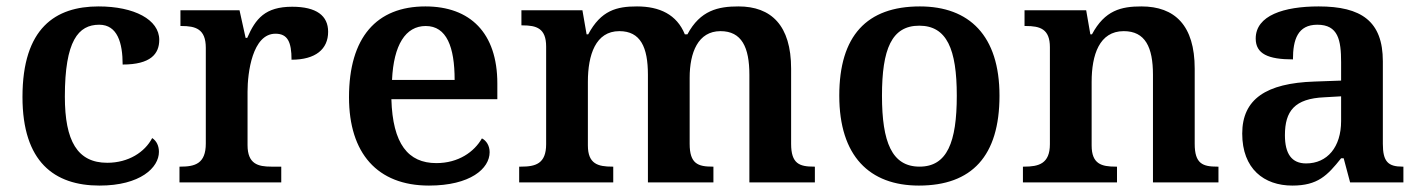

<svg xmlns="http://www.w3.org/2000/svg" viewBox="-20 -568 4427 598"><path d="M290 10C417 10 475 -46 475 -95C475 -113 468 -129 454 -138C431 -94 380 -61 314 -61C221 -61 182 -129 182 -267C182 -441 224 -491 289 -491C346 -491 362 -434 362 -367C449 -367 476 -400 476 -444C476 -507 398 -548 287 -548C153 -548 50 -481 50 -266C50 -64 149 10 290 10Z M539 0H856V-49H825C784 -49 751 -57 751 -116V-283C751 -341 766 -463 838 -463C876 -463 888 -437 888 -382C963 -382 1002 -415 1002 -469C1002 -519 966 -547 890 -547C806 -547 776 -510 750 -450H745L726 -536H542V-487H545C589 -487 621 -478 621 -419V-121C621 -58 587 -49 542 -49H539Z M1316 10C1445 10 1505 -43 1505 -94C1505 -114 1495 -130 1481 -137C1457 -95 1408 -60 1339 -60C1251 -60 1203 -120 1199 -259H1529V-308C1529 -466 1444 -548 1305 -548C1153 -548 1067 -452 1067 -265C1067 -91 1155 10 1316 10ZM1201 -319C1206 -428 1243 -487 1306 -487C1371 -487 1396 -422 1396 -319Z M1597 0H1890V-49H1887C1843 -49 1811 -57 1811 -115V-313C1811 -397 1835 -471 1909 -471C1975 -471 1998 -421 1998 -335V0H2202V-49H2199C2154 -49 2128 -58 2128 -120V-326C2128 -404 2154 -471 2224 -471C2290 -471 2314 -421 2314 -335V0H2518V-49H2515C2470 -49 2444 -58 2444 -120V-354C2444 -489 2382 -548 2280 -548C2217 -548 2161 -536 2121 -461H2113C2088 -523 2034 -548 1964 -548C1901 -548 1852 -536 1812 -461H1807L1794 -536H1604V-489H1607C1651 -489 1681 -480 1681 -423V-119C1681 -58 1648 -49 1603 -49H1597Z M2842 10C3007 10 3093 -82 3093 -270C3093 -457 2999 -548 2845 -548C2680 -548 2594 -457 2594 -270C2594 -82 2688 10 2842 10ZM2844 -49C2758 -49 2727 -125 2727 -270C2727 -415 2757 -488 2843 -488C2929 -488 2960 -415 2960 -270C2960 -125 2930 -49 2844 -49Z M3166 0H3459V-49H3455C3411 -49 3380 -57 3380 -115V-313C3380 -397 3404 -471 3480 -471C3547 -471 3571 -421 3571 -335V0H3775V-49H3771C3726 -49 3701 -58 3701 -120V-354C3701 -489 3639 -548 3535 -548C3472 -548 3421 -536 3381 -461H3376L3363 -536H3171V-487H3175C3219 -487 3250 -478 3250 -421V-119C3250 -58 3215 -49 3170 -49H3166Z M4005 10C4084 10 4114 -21 4157 -75H4165L4185 0H4351V-49H4348C4303 -49 4287 -65 4287 -120V-377C4287 -502 4220 -548 4087 -548C3979 -548 3891 -520 3891 -448C3891 -400 3930 -383 4007 -383C4007 -445 4022 -491 4083 -491C4148 -491 4157 -443 4157 -374V-317L4074 -314C3923 -309 3849 -259 3849 -152C3849 -42 3917 10 4005 10ZM4048 -59C4003 -59 3982 -89 3982 -147C3982 -222 4012 -261 4105 -265L4157 -268V-191C4157 -110 4114 -59 4048 -59Z"/></svg>

Font: Noto Serif Semi
Style: Regular
Weight: 600
Designer: Monotype Design Team
Foundry: Monotype Imaging Inc.
Version: Version 1.002